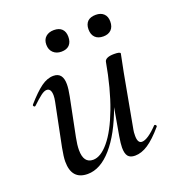

<svg xmlns="http://www.w3.org/2000/svg" viewBox="-110 -651 688 753"><g transform="rotate(-20 234.0 -275.0)"><path d="M167 -297 135 -138Q129 -108 129 -87Q129 -32 169 -32Q201 -32 235 -73Q269 -114 298.5 -192Q328 -270 347 -377Q349 -385 359 -389.5Q369 -394 387 -394Q413 -394 413 -387L409 -367Q400 -324 398 -312L357 -89Q355 -80 355 -64Q355 -33 373 -33Q385 -33 402 -44.5Q419 -56 439 -77Q440 -78 442 -78Q445 -78 447 -74.5Q449 -71 447 -69Q412 -28 384 -9.5Q356 9 329 9Q309 9 300 -2Q291 -13 291 -38Q291 -54 296 -84L316 -198Q280 -98 231.5 -42.5Q183 13 130 13Q63 13 63 -63Q63 -82 70 -119L106 -297Q109 -312 109 -322Q109 -352 90 -352Q80 -352 65.5 -341Q51 -330 29 -309Q27 -307 25 -307Q22 -307 20 -310.5Q18 -314 21 -317Q56 -357 82 -376Q108 -395 134 -395Q173 -395 173 -346Q173 -327 167 -297ZM150 -519Q150 -540 163 -551.5Q176 -563 197 -563Q219 -563 230.5 -551.5Q242 -540 242 -519Q242 -497 230.5 -485Q219 -473 197 -473Q176 -473 163 -485.5Q150 -498 150 -519ZM338 -552Q350 -563 372 -563Q393 -563 405 -551.5Q417 -540 417 -519Q417 -497 405 -485Q393 -473 372 -473Q350 -473 338 -485Q326 -497 326 -519Q326 -540 338 -552Z"/></g></svg>

Font: CormorantInfant-MediumItalic
Style: Italic
Weight: 500
Italic angle: -10°
Designer: Christian Thalmann (Catharsis Fonts)
Foundry: Catharsis Fonts
Version: Version 3.303